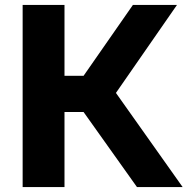

<svg xmlns="http://www.w3.org/2000/svg" viewBox="-20 -760 762 780"><path d="M72 0V-740H242V-452H319.5L520 -740H699L451 -382.5L722 0H536.5L319.5 -305H242V0Z"/></svg>

Font: Encode Sans SemiExpanded SemiExpanded
Style: Bold
Weight: 700
Width: 6
Designer: Multiple Designers
Foundry: Impallari Type
Version: Version 3.000; ttfautohint (v1.8.3) -l 8 -r 50 -G 200 -x 14 